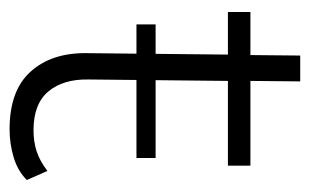

<svg xmlns="http://www.w3.org/2000/svg" viewBox="-143 -496 647 401"><g transform="rotate(90 180.5 -295.5)"><path d="M250 8Q169 8 129.5 -36Q90 -80 91 -153L94 -448H5V-495H95L96 -599H150L149 -495H326V-448H149L146 -157Q145 -104 171 -73Q197 -42 252 -42Q276 -42 296 -48.5Q316 -55 337 -71L356 -28Q337 -9 308.5 -0.5Q280 8 250 8ZM31 -257V-297H310V-257Z"/></g></svg>

Font: Livvic Light
Style: Regular
Weight: 300
Designer: Jacques Le Bailly, Baron von Fonthausen
Version: Version 1.001; ttfautohint (v1.8.2)